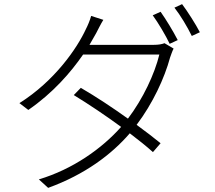

<svg xmlns="http://www.w3.org/2000/svg" viewBox="-20 -854 1040 929"><path d="M757 -797 719 -780C746 -743 782 -682 801 -642L840 -660C818 -703 782 -762 757 -797ZM861 -834 824 -817C853 -780 886 -725 908 -680L947 -698C927 -737 888 -798 861 -834ZM480 -758 421 -777C416 -757 403 -727 396 -714C353 -620 244 -462 74 -355L117 -322C236 -404 322 -503 382 -590H751C728 -496 672 -376 599 -280C525 -333 445 -386 371 -429L337 -394C409 -350 491 -295 566 -240C473 -135 332 -35 168 14L213 55C392 -10 520 -107 608 -209C650 -177 689 -146 720 -118L757 -161C723 -189 683 -219 641 -250C719 -353 776 -476 803 -576C807 -587 814 -608 820 -619L776 -645C763 -640 747 -637 723 -637H413L445 -693C454 -710 467 -737 480 -758Z"/></svg>

Font: Noto Sans HK Light
Style: Regular
Weight: 300
Designer: Ryoko NISHIZUKA 西塚涼子 (kana, bopomofo & ideographs); Paul D. Hunt (Latin, Greek & Cyrillic); Sandoll Communications 산돌커뮤니
Foundry: Adobe
Version: Version 2.004;hotconv 1.0.118;makeotfexe 2.5.65603